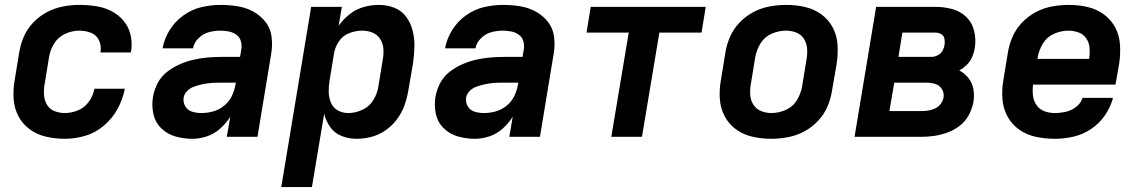

<svg xmlns="http://www.w3.org/2000/svg" viewBox="-20 -558 4648 783"><path d="M244 8Q285 8 327 -4Q369 -16 404 -46Q439 -76 460 -115Q481 -154 489 -196H365Q360 -168 342.5 -143.5Q325 -119 298 -108Q271 -97 244 -97Q222 -97 202 -105Q182 -113 171.5 -131Q161 -149 159.5 -171Q158 -193 162 -215L180 -325Q184 -353 200.5 -380Q217 -407 245.5 -420Q274 -433 303 -433Q328 -433 350.5 -424.5Q373 -416 383.5 -394Q394 -372 390 -347L389 -344H513Q514 -347 515 -351Q520 -385 512 -417.5Q504 -450 483 -474.5Q462 -499 433 -513.5Q404 -528 370.5 -533Q337 -538 303 -538Q270 -538 236.5 -531.5Q203 -525 171.5 -508.5Q140 -492 115 -465.5Q90 -439 76.5 -407Q63 -375 58 -342L40 -232Q33 -193 35.5 -155Q38 -117 55 -84.5Q72 -52 101.5 -30.5Q131 -9 168 -0.5Q205 8 244 8Z M765 8Q794 8 824 -2Q854 -12 878 -33.5Q902 -55 919 -82L905 0H1030L1086 -339Q1092 -374 1087.5 -408.5Q1083 -443 1062.5 -469Q1042 -495 1012.5 -511Q983 -527 949 -532.5Q915 -538 879 -538Q841 -538 802 -529Q763 -520 728.5 -495.5Q694 -471 672 -435.5Q650 -400 643 -361H767Q771 -384 790 -402.5Q809 -421 832.5 -427Q856 -433 879 -433Q897 -433 914 -429.5Q931 -426 944.5 -416Q958 -406 962.5 -389.5Q967 -373 964 -356L959 -326H884Q855 -326 826.5 -323.5Q798 -321 769.5 -314.5Q741 -308 713.5 -296Q686 -284 661.5 -265Q637 -246 623 -219Q609 -192 604 -164Q598 -128 605.5 -93.5Q613 -59 637.5 -35Q662 -11 695.5 -1.5Q729 8 765 8ZM801 -97Q782 -97 763.5 -102.5Q745 -108 735.5 -124.5Q726 -141 729 -161Q732 -175 743 -186.5Q754 -198 768.5 -203.5Q783 -209 797.5 -212.5Q812 -216 826.5 -218Q841 -220 855.5 -220.5Q870 -221 884 -221H942L940 -212Q936 -188 925 -165.5Q914 -143 893.5 -126.5Q873 -110 849 -103.5Q825 -97 801 -97Z M1127 205H1252L1302 -94Q1309 -65 1326.5 -40Q1344 -15 1373 -3.5Q1402 8 1434 8Q1464 8 1495 0Q1526 -8 1553 -27Q1580 -46 1599.5 -72.5Q1619 -99 1629.5 -128.5Q1640 -158 1645 -188L1664 -298Q1669 -332 1670 -365.5Q1671 -399 1663.5 -430.5Q1656 -462 1637.5 -488Q1619 -514 1589 -526Q1559 -538 1525 -538Q1494 -538 1463.5 -529.5Q1433 -521 1406.5 -500.5Q1380 -480 1361 -453L1374 -530H1249ZM1400 -97Q1376 -97 1357 -108Q1338 -119 1329.5 -139.5Q1321 -160 1320.5 -183Q1320 -206 1324 -229L1342 -339Q1346 -365 1362 -389Q1378 -413 1404.5 -423Q1431 -433 1457 -433Q1479 -433 1499 -425Q1519 -417 1530.5 -399Q1542 -381 1543.5 -359.5Q1545 -338 1541 -315L1523 -205Q1519 -177 1502.5 -150Q1486 -123 1457.5 -110Q1429 -97 1400 -97Z M1917 8Q1946 8 1976 -2Q2006 -12 2030 -33.5Q2054 -55 2071 -82L2057 0H2182L2238 -339Q2244 -374 2239.5 -408.5Q2235 -443 2214.5 -469Q2194 -495 2164.5 -511Q2135 -527 2101 -532.5Q2067 -538 2031 -538Q1993 -538 1954 -529Q1915 -520 1880.5 -495.5Q1846 -471 1824 -435.5Q1802 -400 1795 -361H1919Q1923 -384 1942 -402.5Q1961 -421 1984.5 -427Q2008 -433 2031 -433Q2049 -433 2066 -429.5Q2083 -426 2096.5 -416Q2110 -406 2114.5 -389.5Q2119 -373 2116 -356L2111 -326H2036Q2007 -326 1978.5 -323.5Q1950 -321 1921.5 -314.5Q1893 -308 1865.5 -296Q1838 -284 1813.5 -265Q1789 -246 1775 -219Q1761 -192 1756 -164Q1750 -128 1757.5 -93.5Q1765 -59 1789.5 -35Q1814 -11 1847.5 -1.5Q1881 8 1917 8ZM1953 -97Q1934 -97 1915.5 -102.5Q1897 -108 1887.5 -124.5Q1878 -141 1881 -161Q1884 -175 1895 -186.5Q1906 -198 1920.5 -203.5Q1935 -209 1949.5 -212.5Q1964 -216 1978.5 -218Q1993 -220 2007.5 -220.5Q2022 -221 2036 -221H2094L2092 -212Q2088 -188 2077 -165.5Q2066 -143 2045.5 -126.5Q2025 -110 2001 -103.5Q1977 -97 1953 -97Z M2473 0H2598L2669 -425H2841L2858 -530H2389L2372 -425H2544Z M3124 8Q3157 8 3191 2Q3225 -4 3257 -20.5Q3289 -37 3314.5 -63.5Q3340 -90 3354 -122.5Q3368 -155 3373 -188L3392 -298Q3398 -337 3395.5 -375.5Q3393 -414 3376 -446Q3359 -478 3329.5 -499.5Q3300 -521 3263 -529.5Q3226 -538 3187 -538Q3154 -538 3120 -532Q3086 -526 3054 -509.5Q3022 -493 2996.5 -466.5Q2971 -440 2957 -407.5Q2943 -375 2938 -342L2920 -232Q2913 -193 2915.5 -155Q2918 -117 2935 -84.5Q2952 -52 2981.5 -30.5Q3011 -9 3048.5 -0.5Q3086 8 3124 8ZM3126 -97Q3104 -97 3084 -105Q3064 -113 3052.5 -131Q3041 -149 3039.5 -171Q3038 -193 3042 -215L3060 -325Q3065 -354 3081.5 -381Q3098 -408 3127 -420.5Q3156 -433 3185 -433Q3208 -433 3228 -425Q3248 -417 3259 -399Q3270 -381 3271.5 -359.5Q3273 -338 3269 -315L3251 -205Q3246 -176 3229.5 -149Q3213 -122 3184 -109.5Q3155 -97 3126 -97Z M3465 0H3737Q3764 0 3791 -4Q3818 -8 3845 -18Q3872 -28 3895 -46Q3918 -64 3931.5 -90Q3945 -116 3950 -143Q3954 -169 3949.5 -194.5Q3945 -220 3929.5 -239.5Q3914 -259 3892 -271Q3909 -280 3923 -294Q3937 -308 3944.5 -325.5Q3952 -343 3955 -360Q3961 -396 3953 -430.5Q3945 -465 3921 -488.5Q3897 -512 3863.5 -521Q3830 -530 3794 -530H3553ZM3644 -326 3660 -425H3794Q3807 -425 3818 -419Q3829 -413 3831.5 -400.5Q3834 -388 3832 -375Q3830 -362 3823 -350Q3816 -338 3803 -332Q3790 -326 3778 -326ZM3737 -105H3607L3627 -221H3756Q3775 -221 3793 -216Q3811 -211 3821 -195Q3831 -179 3828 -160Q3825 -146 3816 -134Q3807 -122 3793 -115.5Q3779 -109 3765 -107Q3751 -105 3737 -105Z M4282 8Q4319 8 4357 -0.5Q4395 -9 4429 -31.5Q4463 -54 4486 -87.5Q4509 -121 4519 -159H4395Q4388 -137 4368.5 -122Q4349 -107 4326.5 -102Q4304 -97 4282 -97Q4259 -97 4239 -104.5Q4219 -112 4207 -129.5Q4195 -147 4192.5 -168.5Q4190 -190 4193 -213H4529L4544 -298Q4550 -337 4547.5 -375.5Q4545 -414 4528 -446Q4511 -478 4481.5 -499.5Q4452 -521 4415 -529.5Q4378 -538 4339 -538Q4306 -538 4272 -532Q4238 -526 4206 -509.5Q4174 -493 4148.5 -466.5Q4123 -440 4109 -407.5Q4095 -375 4090 -342L4072 -232Q4065 -193 4068 -154Q4071 -115 4089 -82.5Q4107 -50 4137 -29Q4167 -8 4204.5 0Q4242 8 4282 8ZM4211 -318 4212 -325Q4217 -354 4233.5 -381Q4250 -408 4279 -420.5Q4308 -433 4337 -433Q4359 -433 4379 -425.5Q4399 -418 4410.5 -400.5Q4422 -383 4423.5 -361.5Q4425 -340 4422 -318Z"/></svg>

Font: Iosevka Sparkle Oblique
Style: Bold
Weight: 700
Italic angle: -9°
Designer: Belleve Invis
Foundry: Belleve Invis
Version: Version 4.5.0; ttfautohint (v1.8.3)